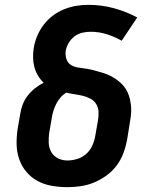

<svg xmlns="http://www.w3.org/2000/svg" viewBox="-20 -764 640 792"><path d="M257 8Q225 8 193.5 2.5Q162 -3 135 -17.5Q108 -32 88.5 -55.5Q69 -79 59 -108Q49 -137 48.5 -169Q48 -201 53 -234L64 -297Q67 -316 74.5 -335Q82 -354 95 -370.5Q108 -387 124.5 -400Q141 -413 160 -423Q147 -435 137 -451.5Q127 -468 122 -486.5Q117 -505 116.5 -525Q116 -545 119 -565Q123 -590 133 -614.5Q143 -639 159.5 -661Q176 -683 198 -699.5Q220 -716 245 -726Q270 -736 295 -740Q320 -744 345 -744Q400 -744 450.5 -730Q501 -716 546 -692L482 -596Q454 -612 421.5 -622.5Q389 -633 354 -633Q337 -633 319.5 -629Q302 -625 287.5 -614Q273 -603 263.5 -587Q254 -571 251 -554Q249 -537 254 -520.5Q259 -504 273.5 -495.5Q288 -487 305.5 -485Q323 -483 340 -480Q357 -477 373 -472.5Q389 -468 405.5 -463Q422 -458 436.5 -450.5Q451 -443 464 -433.5Q477 -424 488 -411.5Q499 -399 506 -384Q513 -369 516.5 -352.5Q520 -336 521 -318.5Q522 -301 519.5 -283.5Q517 -266 514 -248L504 -186Q499 -159 489 -132Q479 -105 461 -81Q443 -57 418.5 -39.5Q394 -22 367.5 -11Q341 0 313 4Q285 8 257 8ZM258 -102Q278 -102 299 -108.5Q320 -115 336 -129.5Q352 -144 361 -164Q370 -184 373 -204L384 -266Q387 -284 386.5 -302Q386 -320 377 -334.5Q368 -349 353 -357Q338 -365 321 -369Q304 -373 286.5 -375.5Q269 -378 253 -382Q239 -373 229 -361Q219 -349 212 -335.5Q205 -322 200.5 -307.5Q196 -293 194 -279L183 -216Q180 -195 181 -174.5Q182 -154 191.5 -137Q201 -120 219 -111Q237 -102 258 -102Z"/></svg>

Font: Iosevka Extrabold Extended
Style: Italic
Weight: 800
Width: 7
Italic angle: -9°
Monospace: yes
Designer: Belleve Invis
Foundry: Belleve Invis
Version: Version 32.5.0; ttfautohint (v1.8.4)